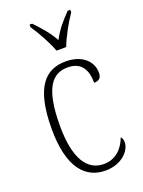

<svg xmlns="http://www.w3.org/2000/svg" viewBox="-147 -835 681 913"><g transform="rotate(-20 194.0 -378.0)"><path d="M200 -606H249C266 -651 301 -715 328 -753V-766H315C276 -726 250 -696 226 -650C200 -696 173 -726 135 -766H122V-753C148 -715 184 -651 200 -606ZM225 10C311 10 356 -47 356 -85C356 -100 352 -108 346 -114C329 -68 293 -22 228 -22C144 -22 93 -98 93 -264C93 -456 144 -513 222 -513C290 -513 316 -468 316 -401C339 -401 354 -411 354 -438C354 -497 305 -543 223 -543C122 -543 51 -478 51 -263C51 -64 126 10 225 10Z"/></g></svg>

Font: Noto Serif Devanagari Condensed ExtraLight
Style: Regular
Weight: 200
Width: 3
Designer: Universal Thirst, Indian Type Foundry and the Monotype Design Team
Foundry: Monotype Imaging Inc.
Version: Version 2.004